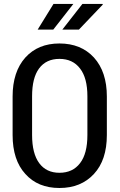

<svg xmlns="http://www.w3.org/2000/svg" viewBox="-20 -942 606 973"><path d="M521.5 -257.8Q521.5 -130.9 456.1 -60.5Q390.6 10.7 281.2 10.7Q171.9 10.7 108.4 -60.5Q43.9 -130.9 43.9 -257.8Q43.9 -282.2 43.9 -331.1Q43.9 -338.9 43.9 -350.6Q43.9 -384.8 43.9 -453.1Q43.9 -578.1 108.4 -650.4Q172.9 -721.7 281.2 -721.7Q390.6 -721.7 456.1 -650.4Q521.5 -578.1 521.5 -453.1Q521.5 -387.7 521.5 -257.8ZM422.9 -454.1Q422.9 -546.9 385.7 -594.7Q348.6 -643.6 281.2 -643.6Q213.9 -643.6 177.7 -594.7Q142.6 -546.9 142.6 -454.1Q142.6 -437.5 142.6 -405.3Q142.6 -368.2 142.6 -257.8Q142.6 -164.1 178.7 -115.2Q214.8 -66.4 281.2 -66.4Q348.6 -66.4 385.7 -115.2Q422.9 -163.1 422.9 -257.8Q422.9 -323.2 422.9 -454.1ZM397.5 -921.9Q422.9 -921.9 500 -921.9Q500 -920.9 501 -918.9Q470.7 -886.7 379.9 -792Q359.4 -792 295.9 -792Q321.3 -824.2 397.5 -921.9ZM251 -921.9Q276.4 -921.9 351.6 -921.9Q326.2 -889.6 250 -792Q230.5 -792 170.9 -792Q190.4 -824.2 251 -921.9Z"/></svg>

Font: Noto Sans Hebrew DECATHLON 
Style: Regular
Weight: 400
Designer: Monotype Design team
Version: Version 1.03 uh